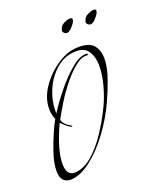

<svg xmlns="http://www.w3.org/2000/svg" viewBox="-94 -479 448 549"><g transform="rotate(-20 130.0 -204.0)"><path d="M29 13Q-2 13 -2 -24Q-2 -48 9.5 -81.5Q21 -115 37 -149Q39 -152 41 -156.5Q43 -161 46 -165Q39 -179 39 -198Q39 -231 60.5 -262.5Q82 -294 114 -315Q146 -336 179 -336Q212 -336 224.5 -320Q237 -304 237 -281Q237 -253 224.5 -218.5Q212 -184 200 -158Q180 -115 151 -76Q122 -37 90 -12.5Q58 12 29 13ZM46 -2Q73 -3 98.5 -24.5Q124 -46 147 -80.5Q170 -115 188 -153Q199 -176 207.5 -207Q216 -238 216 -266Q216 -292 205 -309.5Q194 -327 168 -327Q134 -327 108 -305Q82 -283 68 -251Q54 -219 54 -188V-179Q71 -206 96 -237Q121 -268 147.5 -290Q174 -312 195 -310Q197 -310 196.5 -307.5Q196 -305 194 -305Q177 -307 157 -291Q137 -275 117.5 -250.5Q98 -226 82.5 -200.5Q67 -175 58 -158Q62 -145 73 -138L84 -131Q86 -130 84 -129Q82 -128 80 -129Q72 -134 65.5 -139.5Q59 -145 54 -151Q21 -80 21 -37Q21 -2 46 -2ZM234 -385Q228 -385 224 -390Q220 -395 223 -399Q225 -410 236.5 -415.5Q248 -421 255 -421Q262 -421 262 -417Q262 -410 256 -402.5Q250 -395 245 -390Q238 -385 234 -385ZM162 -385Q156 -385 152 -390Q148 -395 151 -399Q153 -410 164.5 -415.5Q176 -421 183 -421Q190 -421 190 -417Q190 -410 184 -402.5Q178 -395 173 -390Q166 -385 162 -385Z"/></g></svg>

Font: Explora
Style: Regular
Weight: 400
Designer: Robert E. Leuschke
Foundry: Robert E. Leuschke
Version: Version 1.010